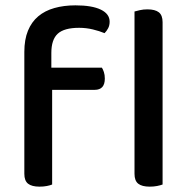

<svg xmlns="http://www.w3.org/2000/svg" viewBox="-20 -692 703 718"><path d="M172 -439H361Q365 -433 368.5 -422.5Q372 -412 372 -398Q372 -356 334 -356H175V-2Q168 1 155.5 3.5Q143 6 128 6Q99 6 85 -5Q71 -16 71 -42V-498Q71 -544 84.5 -577Q98 -610 123 -631Q148 -652 183.5 -662Q219 -672 262 -672Q324 -672 357 -656Q390 -640 390 -611Q390 -597 384.5 -586.5Q379 -576 371 -568Q352 -576 327 -582Q302 -588 276 -588Q220 -588 196 -566Q172 -544 172 -494ZM540 6Q511 6 497 -5Q483 -16 483 -42V-649Q490 -651 503 -654Q516 -657 531 -657Q560 -657 574 -646Q588 -635 588 -609V-2Q580 1 567.5 3.5Q555 6 540 6Z"/></svg>

Font: Baloo Paaji 2 Medium
Style: Regular
Weight: 500
Designer: Shuchita Grover, Noopur Datye and Ek Type
Foundry: Ek Type
Version: Version 1.640;hotconv 1.0.111;makeotfexe 2.5.65597; ttfautoh